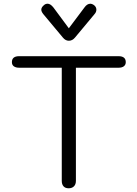

<svg xmlns="http://www.w3.org/2000/svg" viewBox="-20 -1002 739 1032"><path d="M312 -30V-638H83Q65 -638 54.5 -645.5Q44 -653 44 -668Q44 -700 83 -700H617Q656 -700 656 -668Q656 -654 646 -646Q636 -638 617 -638H388V-30Q388 -11 377.5 -0.5Q367 10 349 10Q331 10 321.5 -0.5Q312 -11 312 -30ZM318 -800 212 -927Q202 -940 202 -950Q202 -963 217 -975Q225 -982 236 -982Q251 -982 267 -962L350 -850L434 -962Q448 -982 466 -982Q474 -982 483 -976Q498 -966 498 -950Q498 -937 488 -926L383 -800Q369 -783 350 -783Q332 -783 318 -800Z"/></svg>

Font: Kodchasan
Style: Regular
Weight: 400
Version: Version 1.000; ttfautohint (v1.6)